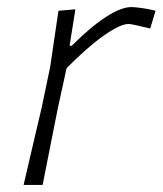

<svg xmlns="http://www.w3.org/2000/svg" viewBox="-20 -525 462 545"><path d="M47 0Q60 -56 72 -107.5Q84 -159 98.5 -220.5L122.5 -335.5Q128 -373.5 134 -414Q140 -454.5 146 -494.5L194 -498.5L177.5 -395H183.5Q237.5 -449 280.8 -477Q324 -505 353.5 -505Q361.5 -505 382.2 -502.2Q403 -499.5 421.5 -494.5L406.5 -444Q387.5 -448.5 369.2 -452.8Q351 -457 345 -457Q322 -457 276 -425Q230 -393 169 -331.5L144.5 -219.5Q132.5 -158.5 122.2 -107.2Q112 -56 101 0Z"/></svg>

Font: Commissioner Loud ExtraLight
Style: Italic
Weight: 200
Italic angle: -12°
Designer: Kostas Bartsokas
Foundry: Kostas Bartsokas
Version: Version 1.000; ttfautohint (v1.8.3)